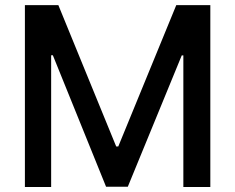

<svg xmlns="http://www.w3.org/2000/svg" viewBox="-20 -748 941 768"><path d="M79.6 -727.5H213.4L444.8 -162.1H453.1L685.1 -727.5H821.3V0H713.4V-526.4H707L491.2 -1H404.3L191.4 -526.9H184.6V0H79.6Z"/></svg>

Font: Inter V
Style: Weight 500 Optical size 14.0
Weight: 500
Designer: Rasmus Andersson
Foundry: rsms
Version: Version 4.000;git-4fc901f